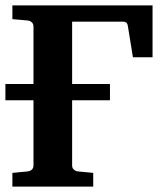

<svg xmlns="http://www.w3.org/2000/svg" viewBox="-20 -691 607 711"><path d="M472.2 -479 454.1 -590.8Q452.6 -603 448.2 -606.9Q443.8 -610.8 435.1 -610.8H247.1V-379.9H387.2V-319.8H247.1V-78.1Q247.1 -68.4 253.9 -62.7Q260.7 -57.1 269 -56.2L325.2 -50.8V0H25.9V-50.8L82 -56.2Q91.3 -57.1 97.7 -62.7Q104 -68.4 104 -78.1V-319.8H0V-379.9H104V-592.8Q104 -602.5 97.7 -608.4Q91.3 -614.3 82 -615.2L25.9 -620.1V-670.9H544.9V-479Z"/></svg>

Font: Charis SIL CyrE
Style: Bold
Weight: 700
Foundry: SIL International
Version: Version 5.000